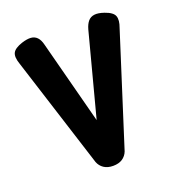

<svg xmlns="http://www.w3.org/2000/svg" viewBox="-129 -797 835 911"><g transform="rotate(-20 288.5 -341.5)"><path d="M288 11Q260 11 241.5 -1.5Q223 -14 215 -35L36 -597Q23 -634 32.5 -653.5Q42 -673 81 -686Q109 -695 128 -693.5Q147 -692 159.5 -679Q172 -666 178 -641L288 -220L398 -638Q405 -663 417 -677Q429 -691 448.5 -693.5Q468 -696 497 -686Q538 -672 545.5 -650.5Q553 -629 540 -594L362 -35Q354 -14 335.5 -1.5Q317 11 288 11Z"/></g></svg>

Font: Fredoka Condensed SemiBold
Style: Regular
Weight: 600
Width: 3
Designer: Ben Nathan
Foundry: Milena B. Brandão, Ben Nathan
Version: Version 2.001